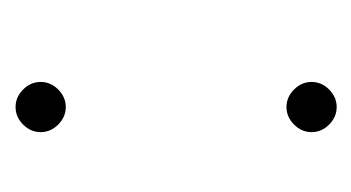

<svg xmlns="http://www.w3.org/2000/svg" viewBox="-126 -334 465 254"><g transform="rotate(90 107.0 -207.5)"><path d="M145.3 -363.5Q135.3 -353.5 122.1 -353.5Q108.9 -353.5 98.9 -363.5Q88.9 -373.5 88.9 -386.7Q88.9 -399.9 98.9 -409.9Q108.9 -419.9 122.1 -419.9Q135.3 -419.9 145.3 -409.9Q155.3 -399.9 155.3 -386.7Q155.3 -373.5 145.3 -363.5ZM145.3 -5.1Q135.3 4.9 122.1 4.9Q108.9 4.9 98.9 -5.1Q88.9 -15.1 88.9 -28.3Q88.9 -41.5 98.9 -51.5Q108.9 -61.5 122.1 -61.5Q135.3 -61.5 145.3 -51.5Q155.3 -41.5 155.3 -28.3Q155.3 -15.1 145.3 -5.1Z"/></g></svg>

Font: Elaris
Style: Regular
Weight: 500
Version: Version 1.0